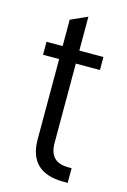

<svg xmlns="http://www.w3.org/2000/svg" viewBox="-104 -707 504 759"><g transform="rotate(15 147.5 -328.0)"><path d="M161.1 -463.9V-139.2Q161.1 -99.6 180.2 -79.6Q199.2 -60.1 237.8 -60.1H252V0H234.9Q92.8 0 92.8 -136.2V-463.9H26.9V-517.1H92.8V-625L161.1 -655.8V-517.1H259.8V-463.9Z"/></g></svg>

Font: D-DIN Condensed
Style: Regular
Weight: 400
Width: 3
Designer: Charles Nix
Foundry: Datto Inc.
Version: Version 1.00